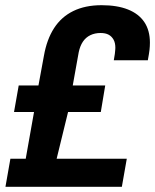

<svg xmlns="http://www.w3.org/2000/svg" viewBox="-20 -719 597 739"><path d="M1 0 20 -108H79L111 -288H34L52 -390H128L149 -504Q160 -567 188 -610.5Q216 -654 262 -676.5Q308 -699 371 -699Q431 -699 472.5 -682.5Q514 -666 535.5 -634Q557 -602 557 -555Q557 -541 555.5 -527.5Q554 -514 549 -487H418Q421 -502 422 -511.5Q423 -521 423.5 -526.5Q424 -532 424 -535Q424 -554 417 -566.5Q410 -579 398 -585.5Q386 -592 367 -592Q345 -592 327.5 -583.5Q310 -575 299 -558.5Q288 -542 283 -518L260 -390H385L368 -288H242L198 -108H468L449 0Z"/></svg>

Font: Archivo SemiCondensed
Style: Bold Italic
Weight: 700
Width: 4
Italic angle: -10°
Designer: Hector Gatti
Foundry: Omnibus-Type
Version: Version 2.001